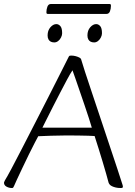

<svg xmlns="http://www.w3.org/2000/svg" viewBox="-20 -931 677 964"><path d="M40 13Q25 13 12.5 6Q0 -1 0 -14Q0 -16 2 -19.5Q4 -23 5 -26Q14 -40 37 -83Q60 -126 91 -186.5Q122 -247 157 -315Q192 -383 225 -448Q258 -513 284.5 -565.5Q311 -618 325 -646Q327 -650 329.5 -651Q332 -652 337 -652Q349 -652 360 -649Q371 -646 378.5 -642Q386 -638 387 -634Q392 -616 407 -570Q422 -524 443 -461.5Q464 -399 487 -330Q510 -261 531.5 -196.5Q553 -132 569.5 -82.5Q586 -33 593 -10Q595 -3 596 -0.5Q597 2 597 5Q597 9 595.5 11Q594 13 586 13Q572 13 561.5 10.5Q551 8 543.5 4.5Q536 1 532 -3Q530 -5 527.5 -9Q525 -13 523 -22Q520 -33 513 -58.5Q506 -84 496 -116.5Q486 -149 475.5 -183.5Q465 -218 455 -248Q445 -249 423.5 -249.5Q402 -250 374 -250.5Q346 -251 315 -251Q276 -251 236 -249.5Q196 -248 172 -247Q168 -240 155 -215Q142 -190 125.5 -156.5Q109 -123 93 -89Q77 -55 65 -29.5Q53 -4 50 4Q48 9 46 11Q44 13 40 13ZM193 -290H441Q436 -308 426 -338.5Q416 -369 404 -404.5Q392 -440 380 -474.5Q368 -509 358.5 -537Q349 -565 344 -578Q333 -562 317 -532Q301 -502 282.5 -466.5Q264 -431 246 -395.5Q228 -360 214 -332Q200 -304 193 -290ZM453 -718Q443 -718 435.5 -721.5Q428 -725 423.5 -733Q419 -741 419 -753Q419 -778 433 -794Q447 -810 463 -810Q474 -810 483 -800Q492 -790 492 -764Q492 -754 486.5 -743Q481 -732 472 -725Q463 -718 453 -718ZM253 -718Q243 -718 235.5 -721.5Q228 -725 223.5 -733Q219 -741 219 -753Q219 -778 233 -794Q247 -810 263 -810Q274 -810 283 -800Q292 -790 292 -764Q292 -754 286.5 -743Q281 -732 272 -725Q263 -718 253 -718ZM221 -861Q217 -861 215 -862.5Q213 -864 213 -870Q213 -884 218 -897.5Q223 -911 236 -911H529Q533 -911 535 -909.5Q537 -908 537 -902Q537 -887 532 -874Q527 -861 514 -861Z"/></svg>

Font: Briem Hand Thin
Style: Regular
Weight: 100
Designer: Gunnlaugur SE Briem, Eben Sorkin
Foundry: Sorkin Type Co.
Version: Version 1.003